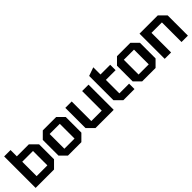

<svg xmlns="http://www.w3.org/2000/svg" viewBox="235 -1860 3019 3019"><g transform="rotate(-45 1745.0 -350.0)"><path d="M52 0V-700H194V-560H461L575 -446V-114L461 0ZM194 -120H433V-440H194Z M665 -106V-454L771 -560H1069L1175 -454V-106L1069 0H771ZM807 -116H1033V-444H807Z M1788 -560V0H1382L1272 -110V-560H1414V-124H1646V-560Z M1892 -650 2034 -700V-540H2250V-420H2034V-120H2250V0H2002L1892 -110Z M2315 -106V-454L2421 -560H2719L2825 -454V-106L2719 0H2421ZM2457 -116H2683V-444H2457Z M2922 0V-560H3328L3438 -450V0H3296V-436H3064V0Z"/></g></svg>

Font: Tektur SemiBold
Style: Regular
Weight: 600
Designer: Adam Jagosz
Foundry: Adam Jagosz
Version: Version 1.005;gftools[0.9.30]